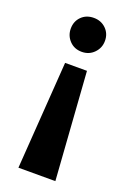

<svg xmlns="http://www.w3.org/2000/svg" viewBox="-125 -550 489 718"><g transform="rotate(20 119.5 -190.5)"><path d="M46 121 76 -307H163L193 121ZM120 -367Q90 -367 71 -387Q52 -407 52 -435Q52 -464 71 -483Q90 -502 120 -502Q149 -502 168.5 -483Q188 -464 188 -435Q188 -407 168.5 -387Q149 -367 120 -367Z"/></g></svg>

Font: Manuale
Style: Regular
Weight: 400
Designer: Eduardo Tunni / Pablo Cosgaya
Foundry: Eduardo Tunni / Pablo Cosgaya
Version: Version 1.002